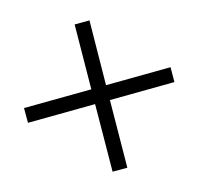

<svg xmlns="http://www.w3.org/2000/svg" viewBox="-99 -605 721 686"><g transform="rotate(30 261.5 -262.5)"><path d="M45.4 -87.4 220.2 -265.6 52.7 -436.5 91.3 -475.6 258.3 -304.7 425.8 -475.6 464.4 -436.5 296.9 -265.6 471.7 -87.4 433.1 -48.8 258.3 -226.6 84 -48.8Z"/></g></svg>

Font: RobotoInd Light
Style: Regular
Weight: 300
Designer: Google
Version: Version 2.001151; 2014